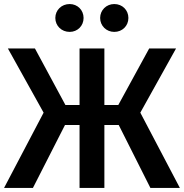

<svg xmlns="http://www.w3.org/2000/svg" viewBox="-22 -931 911 951"><path d="M323 -911C283 -911 252 -881 252 -842C252 -803 283 -773 323 -773C362 -773 392 -803 392 -842C392 -881 362 -911 323 -911ZM544 -911C505 -911 474 -881 474 -842C474 -803 505 -773 544 -773C584 -773 614 -803 614 -842C614 -881 584 -911 544 -911ZM717 -691 564 -411H495V-691H372V-411H302L151 -691H17L194 -373L-2 0H141L300 -312H372V0H495V-312H566L723 0H869L673 -373L850 -691Z"/></svg>

Font: Fira Sans Medium
Style: Regular
Weight: 500
Designer: Carrois Corporate & Edenspiekermann AG
Foundry: Carrois Corporate GbR & Edenspiekermann AG
Version: Version 4.203